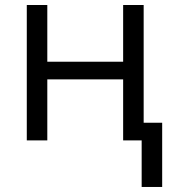

<svg xmlns="http://www.w3.org/2000/svg" viewBox="-20 -555 688 759"><path d="M167 -535.2V-311H466.8V-535.2H547.9V-69.8H621.1V184.1H540V0H466.8V-241.2H167V0H85.9V-535.2Z"/></svg>

Font: OpenSans-Regular
Style: Regular
Weight: 400
Foundry: Ascender Corporation
Version: Version 1.10